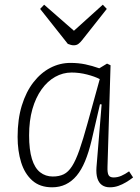

<svg xmlns="http://www.w3.org/2000/svg" viewBox="-20 -784 595 818"><path d="M438 -74Q437 -48 442.5 -38Q448 -28 464 -28Q481 -28 497 -35Q513 -42 530 -54L547 -28Q533 -17 517 -7.5Q501 2 484 8Q467 14 448 14Q428 14 414.5 4.5Q401 -5 395 -24Q389 -43 391 -71L413 -339L406 -340L370 -185Q358 -135 342.5 -97.5Q327 -60 306.5 -35.5Q286 -11 260 1.5Q234 14 202 14Q150 14 117.5 -15Q85 -44 70 -92.5Q55 -141 55 -201Q55 -276 73 -334.5Q91 -393 122.5 -433.5Q154 -474 194.5 -495Q235 -516 280 -516Q314 -516 343 -510Q372 -504 403 -493L436 -513L451 -506ZM205 -32Q232 -32 251.5 -41.5Q271 -51 287 -76Q303 -101 318.5 -145.5Q334 -190 353 -259L405 -447Q384 -458 351 -466.5Q318 -475 285 -475Q248 -475 215 -456.5Q182 -438 157 -403Q132 -368 118 -319Q104 -270 104 -207Q104 -146 116 -107Q128 -68 151 -50Q174 -32 205 -32ZM151 -746 168 -764 295 -653 418 -764 435 -746 329 -612Q322 -603 314 -597Q306 -591 294 -591Q287 -591 281 -593Q275 -595 269 -597Z"/></svg>

Font: Literata ExtraLight
Style: Italic
Weight: 250
Italic angle: -2°
Designer: Latin by Veronika Burian and Jose Scaglione. Greek by Irene Vlachou. Cyrillic by Vera Evstafieva
Foundry: TypeTogether
Version: Version 3.002